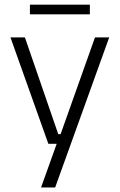

<svg xmlns="http://www.w3.org/2000/svg" viewBox="-20 -652 526 844"><path d="M273 -62.5 241.5 -48.5 397.5 -487.5H460L222.5 172H160.5L237.5 -43L263 -20H192.5L26 -487.5H89.5L236 -62.5ZM111.5 -589V-631.5H375V-589Z"/></svg>

Font: Anek Latin Light
Style: Regular
Weight: 300
Designer: Yesha Goshar
Foundry: Ek Type
Version: Version 1.003